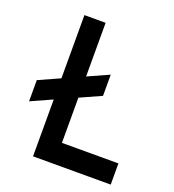

<svg xmlns="http://www.w3.org/2000/svg" viewBox="-143 -911 926 1022"><g transform="rotate(20 320.0 -400.0)"><path d="M600 0V-120H280V-376L400 -430V-550L280 -496V-800H160V-442L40 -388V-268L160 -322V0Z"/></g></svg>

Font: Gauge Heavy
Style: Bold
Weight: 900
Designer: Daniel Pimley
Foundry: Daniel Pimley
Version: Version 1.003;PS 001.001;hotconv 1.0.56